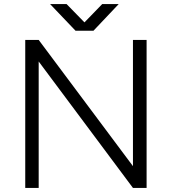

<svg xmlns="http://www.w3.org/2000/svg" viewBox="-20 -923 844 943"><path d="M104 -727H170L633 -107V-727H700V0H633L170 -621V0H104ZM356 -773 482 -903H563L439 -772H356ZM226 -903H307L434 -773V-772H351Z"/></svg>

Font: 寒蝉端黑体 Light
Style: Regular
Weight: 300
Designer: ChillDuanSans {Warren2060}; 
Source Han Sans {Ryoko NISHIZUKA 西塚涼子 (kana, bopomofo & ideographs); Paul D. Hunt (Latin, G
Foundry: ChillType&Adobe
Version: Version 1.300;Glyphs 3.3 (3306)